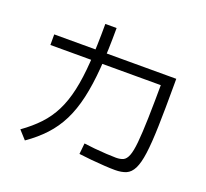

<svg xmlns="http://www.w3.org/2000/svg" viewBox="-141 -988 1283 1195"><g transform="rotate(20 500.0 -390.5)"><path d="M726.7 17Q697.3 17 655.2 14.3Q613 11.7 568.3 7.5Q523.7 3.3 485.7 -1.7L493 -73.7Q522.7 -69.4 563 -65.5Q603.3 -61.7 642.6 -59.4Q682 -57.1 706.6 -57.1Q735.6 -57.1 754.5 -65.9Q773.3 -74.7 785.1 -104.4Q796.9 -134 802.9 -194.5Q808.9 -255 811.8 -357.7Q814.6 -460.3 815.3 -617L854.6 -577H83.7V-647H892V-610.3Q892 -444.3 888.8 -332.2Q885.7 -220 876.2 -150.5Q866.7 -81 848.3 -44.7Q830 -8.3 800.5 4.3Q771 17 726.7 17ZM87.6 -19.7Q152.6 -66 199.5 -115.9Q246.3 -165.7 277.6 -228Q309 -290.4 327.1 -372.2Q345.3 -454 352.8 -563.2Q360.3 -672.3 360.3 -817H435Q435 -667 426 -551.3Q417 -435.7 396.7 -346.8Q376.4 -258 342.4 -190Q308.4 -122 257.7 -67.2Q207 -12.3 137.7 35.7Z"/></g></svg>

Font: M PLUS 1 Thin
Style: Regular
Weight: 100
Designer: Coji Morishita
Foundry: UNDERFOREST DESIGN
Version: Version 1.001